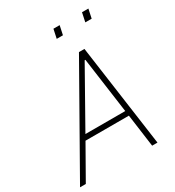

<svg xmlns="http://www.w3.org/2000/svg" viewBox="-226 -1002 1023 1123"><g transform="rotate(-30 286.0 -440.5)"><path d="M-19 0 371 -688H408L504 0H468L438 -220H145L20 0ZM164 -254H433L381 -630H376ZM297 -820 310 -881H352L339 -820ZM490 -820 503 -881H546L533 -820Z"/></g></svg>

Font: Saira Semi Condensed Thin
Style: Italic
Weight: 100
Width: 4
Italic angle: -12°
Designer: Hector Gatti with collaboration of the Omnibus-Type team
Foundry: Omnibus-Type
Version: Version 1.001; ttfautohint (v1.8)